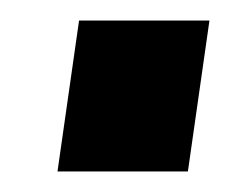

<svg xmlns="http://www.w3.org/2000/svg" viewBox="-20 -443 237 187"><path d="M184 -423 163 -276H36L57 -423Z"/></svg>

Font: Pathway Extreme Condensed
Style: Bold Italic
Weight: 700
Width: 3
Italic angle: -8°
Version: Version 1.001;gftools[0.9.26]